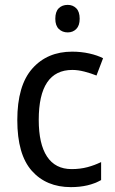

<svg xmlns="http://www.w3.org/2000/svg" viewBox="-20 -758 471 788"><path d="M271 10Q170 10 110.5 -57Q51 -124 51 -265Q51 -407 112.5 -476.5Q174 -546 276 -546Q313 -546 346.5 -538.5Q380 -531 403 -519L376 -448Q354 -457 327 -464Q300 -471 277 -471Q139 -471 139 -266Q139 -167 173 -115.5Q207 -64 274 -64Q309 -64 339 -72Q369 -80 395 -93V-19Q344 10 271 10ZM258 -738Q279 -738 293 -724Q307 -710 307 -681Q307 -653 293 -639Q279 -625 258 -625Q236 -625 221.5 -639Q207 -653 207 -681Q207 -710 221 -724Q235 -738 258 -738Z"/></svg>

Font: Noto Sans Gujarati SemiCondensed
Style: Regular
Weight: 400
Width: 4
Designer: Jelle Bosma - Monotype Design Team, Universal Thirst
Foundry: Monotype Imaging Inc.
Version: Version 2.106; ttfautohint (v1.8.4.7-5d5b)